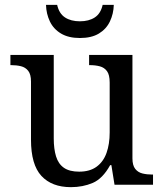

<svg xmlns="http://www.w3.org/2000/svg" viewBox="-20 -763 675 793"><path d="M273 10Q194 10 151 -36.5Q108 -83 108 -186V-426Q108 -456 96.5 -470.5Q85 -485 66.5 -489.5Q48 -494 26 -494H23V-536H202V-191Q202 -148 211.5 -117Q221 -86 244 -70Q267 -54 307 -54Q351 -54 379 -74.5Q407 -95 420 -131.5Q433 -168 433 -216V-422Q433 -454 422 -469Q411 -484 392.5 -489Q374 -494 351 -494H348V-536H527V-109Q527 -80 538.5 -65.5Q550 -51 568.5 -46.5Q587 -42 609 -42H612V0H453L440 -81H435Q404 -25 363 -7.5Q322 10 273 10ZM310 -606Q263 -606 232 -624.5Q201 -643 186 -674.5Q171 -706 170 -743H216Q224 -707 248.5 -691Q273 -675 310 -675Q347 -675 371.5 -691Q396 -707 404 -743H450Q449 -706 434 -674.5Q419 -643 388.5 -624.5Q358 -606 310 -606Z"/></svg>

Font: Noto Serif Armenian
Style: Regular
Weight: 400
Designer: Monotype Design Team
Foundry: Monotype Imaging Inc.
Version: Version 2.007